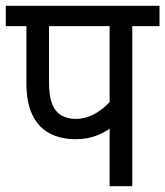

<svg xmlns="http://www.w3.org/2000/svg" viewBox="-20 -642 570 662"><path d="M436 -552V0H358V-244L377 -214Q355 -192 319.5 -177Q284 -162 242 -162Q189 -162 150.5 -182.5Q112 -203 91.5 -246Q71 -289 71 -356V-552H0V-622H530V-552ZM358 -552H149V-357Q149 -312 159.5 -284.5Q170 -257 191 -244.5Q212 -232 241 -232Q280 -232 316 -255Q352 -278 374 -311L358 -263Z"/></svg>

Font: Noto Sans Devanagari SemiCondensed
Style: Regular
Weight: 400
Width: 4
Designer: Jelle Bosma - Monotype Design Team
Foundry: Monotype Imaging Inc.
Version: Version 2.006